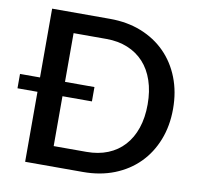

<svg xmlns="http://www.w3.org/2000/svg" viewBox="-80 -805 930 889"><g transform="rotate(10 385.0 -360.0)"><path d="M366.5 -94.5Q422 -94.5 466.5 -112.5Q511 -130.5 542.2 -164.8Q573.5 -199 590.2 -248.2Q607 -297.5 607 -360Q607 -422 590.2 -471.5Q573.5 -521 542.2 -555Q511 -589 466.5 -607.2Q422 -625.5 366.5 -625.5H212V-396.5H350.5V-329H212V-94.5ZM366.5 -720Q447.5 -720 513.8 -693.8Q580 -667.5 627.2 -620Q674.5 -572.5 700.5 -506.2Q726.5 -440 726.5 -360Q726.5 -280 700.5 -213.8Q674.5 -147.5 627.2 -100Q580 -52.5 513.8 -26.2Q447.5 0 366.5 0H94.5V-329H0.5V-396.5H94.5V-720Z"/></g></svg>

Font: Lato SemiBold
Style: Regular
Weight: 600
Designer: Lukasz Dziedzic with Adam Twardoch and Botio Nikoltchev
Foundry: tyPoland Lukasz Dziedzic
Version: Version 2.015; 2015-08-06; http://www.latofonts.com/